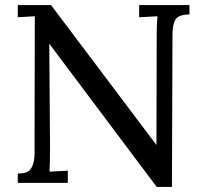

<svg xmlns="http://www.w3.org/2000/svg" viewBox="-20 -720 802 756"><path d="M726 -663H723Q682 -662 670.5 -642.5Q659 -623 659 -579V-542L657 16H597L174 -548L177 -141Q177 -76 175 -44L247 -48V0H50V-37H53Q91 -36 103.5 -58.5Q116 -81 116 -114L117 -656L50 -652V-700H181L596 -149L597 -586Q597 -626 600 -656L528 -652V-700H726Z"/></svg>

Font: Sumana
Style: Regular
Weight: 400
Designer: Cyreal, Alexei Vanyashin (Devanagari), Olga Karpushina (Latin)
Foundry: Cyreal
Version: Version 1.015;PS 001.015;hotconv 1.0.70;makeotf.lib2.5.58329